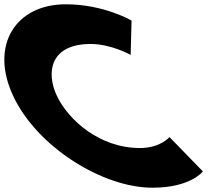

<svg xmlns="http://www.w3.org/2000/svg" viewBox="-206 -860 1045 895"><path d="M446.1 -170C257.1 -170 111.7 -302 59.3 -413C7.3 -523 27.9 -655 216.9 -655C312.9 -655 403 -604 403 -604L407.3 -764C407.3 -764 279.4 -840 100.4 -840C-133.6 -840 -255.8 -648 -143.8 -411C-32.2 -175 271.6 15 504.6 15C683.6 15 739.7 -61 739.7 -61L584 -221C584 -221 542.1 -170 446.1 -170Z"/></svg>

Font: Hussar
Style: BdOpOblFive
Weight: 700
Foundry: Cannot Into Space Fonts
Version: Version 2.00